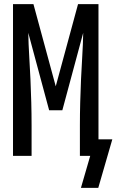

<svg xmlns="http://www.w3.org/2000/svg" viewBox="-20 -755 564 930"><path d="M456 155H372L417 0H367V-147Q367 -203 368.5 -259Q370 -315 372.5 -371.5Q375 -428 378.5 -484Q382 -540 383 -596L282 -221H218L117 -596Q118 -540 121.5 -484Q125 -428 127.5 -371.5Q130 -315 131.5 -259Q133 -203 133 -147V0H43V-735H142L250 -337L358 -735H457V-80H524Z"/></svg>

Font: Iosevka SS18 Medium
Style: Regular
Weight: 500
Monospace: yes
Designer: Belleve Invis
Foundry: Belleve Invis
Version: Version 25.1.1; ttfautohint (v1.8.4)